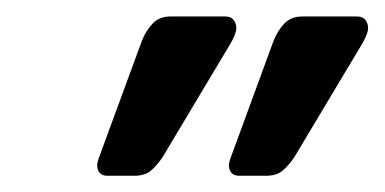

<svg xmlns="http://www.w3.org/2000/svg" viewBox="-20 -621 467 233"><path d="M270.4 -407.7Q262.2 -407.7 259.2 -413.8Q256.2 -419.9 259.7 -428.9L312.1 -571.8Q317.1 -584.1 325.2 -592.6Q333.4 -601 346.9 -601H413.4Q420.8 -601 424.2 -595.7Q427.6 -590.4 426.4 -583.9Q425.6 -580.4 423.8 -576.4Q422.1 -572.4 419.5 -567.9L337.5 -430.8Q330.9 -420.8 323.3 -414.2Q315.8 -407.7 303.1 -407.7ZM110.5 -407.7Q102.3 -407.7 99.3 -413.8Q96.4 -419.9 99.8 -428.9L152.3 -571.8Q157.3 -584.1 165.4 -592.6Q173.5 -601 187 -601H253.6Q260.9 -601 264.3 -595.7Q267.7 -590.4 266.5 -583.9Q265.7 -580.4 264 -576.4Q262.2 -572.4 259.6 -567.9L177.6 -430.8Q171 -420.8 163.5 -414.2Q155.9 -407.7 143.2 -407.7Z"/></svg>

Font: Rubik Light
Style: Italic
Weight: 300
Italic angle: -12°
Designer: Hubert and Fischer
Foundry: Hubert and Fischer
Version: Version 2.300;gftools[0.9.30]